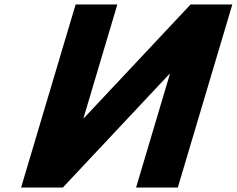

<svg xmlns="http://www.w3.org/2000/svg" viewBox="-20 -845 1067 865"><path d="M745.5 -512H743.5L263 0H75L320.7 -825H508.7L356.2 -313H358.2L838.7 -825H1026.7L781 0H593Z"/></svg>

Font: Hussar
Style: BdOblThree
Weight: 700
Foundry: Cannot Into Space Fonts
Version: Version 2.00